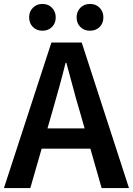

<svg xmlns="http://www.w3.org/2000/svg" viewBox="-22 -955 675 975"><path d="M-2 0 239 -739H393L633 0H494L382 -393Q364 -452 348 -514Q332 -576 315 -636H311Q296 -575 279 -513.5Q262 -452 245 -393L132 0ZM140 -200V-303H489V-200ZM193 -799Q164 -799 145 -818Q126 -837 126 -867Q126 -896 145 -915.5Q164 -935 193 -935Q223 -935 242 -915.5Q261 -896 261 -867Q261 -837 242 -818Q223 -799 193 -799ZM435 -799Q405 -799 386 -818Q367 -837 367 -867Q367 -896 386 -915.5Q405 -935 435 -935Q465 -935 484 -915.5Q503 -896 503 -867Q503 -837 484 -818Q465 -799 435 -799Z"/></svg>

Font: Noto Sans HK SemiBold
Style: Regular
Weight: 600
Version: Version 2.004-H2;hotconv 1.0.118;makeotfexe 2.5.65603